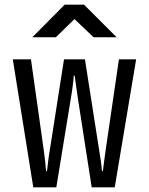

<svg xmlns="http://www.w3.org/2000/svg" viewBox="-20 -805 640 825"><path d="M123 0 35 -550H113L168 -160Q171 -138 174 -112.5Q177 -87 178 -70H182Q184 -87 187 -112.5Q190 -138 194 -160L255 -550H345L406 -160Q410 -138 413.5 -112.5Q417 -87 418 -70H422Q424 -87 427.5 -112.5Q431 -138 434 -160L491 -550H565L473 0H374L315 -380Q311 -408 307 -436Q303 -464 301 -480H297Q296 -464 292.5 -436Q289 -408 284 -380L222 0ZM119 -645 258 -785H341L481 -645H382L300 -723L220 -645Z"/></svg>

Font: JetBrainsMono NF
Style: Regular
Weight: 400
Designer: Philipp Nurullin, Konstantin Bulenkov
Foundry: JetBrains
Version: Version 2.251; ttfautohint (v1.8.3);Nerd Fonts 2.2.2